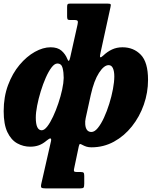

<svg xmlns="http://www.w3.org/2000/svg" viewBox="-24 -800 870 1070"><path d="M-3.5 -180.5Q-3.5 -260.5 21 -326Q45.5 -391.5 85 -438.5Q124.5 -485.5 170.2 -511Q216 -536.5 258 -536.5Q297 -536.5 318.8 -517.5Q340.5 -498.5 351 -472Q360 -447 367 -479L408 -662.5Q411.5 -677.5 408.8 -683Q406 -688.5 391 -688.5H365.5Q355 -688.5 352.5 -693Q350 -697.5 350 -708.5V-760.5Q350 -772.5 352.8 -776.2Q355.5 -780 367 -780H574Q589.5 -780 592.2 -776.5Q595 -773 591.5 -759L537 -509.5Q535.5 -502 533.8 -492.8Q532 -483.5 535.2 -481Q538.5 -478.5 551 -490Q574 -512 600.2 -524.2Q626.5 -536.5 658.5 -536.5Q720.5 -536.5 760.8 -494.8Q801 -453 801 -355Q801 -284 777.5 -216.8Q754 -149.5 711.2 -95.8Q668.5 -42 611 -10.5Q553.5 21 486 21Q469 21 457.5 17.2Q446 13.5 435 7.5Q425.5 2 421.8 2.5Q418 3 415 16L390.5 132.5Q387 146.5 388 152.5Q389 158.5 404.5 158.5H425Q438.5 158.5 442 162.8Q445.5 167 445.5 180.5V224Q445.5 241 441.5 245.5Q437.5 250 421 250H232.5Q212 250 207.2 245.8Q202.5 241.5 206 225L260 -12.5Q266.5 -42 236.5 -17Q215 1.5 193 9.5Q171 17.5 144.5 17.5Q106 17.5 72 -1.2Q38 -20 17.2 -63.5Q-3.5 -107 -3.5 -180.5ZM331 -365.5Q331 -396.5 324.8 -421.2Q318.5 -446 295.5 -446Q280 -446 263.2 -424Q246.5 -402 231 -366.8Q215.5 -331.5 203 -290.8Q190.5 -250 183 -211.2Q175.5 -172.5 175.5 -144.5Q175.5 -74 208.5 -74Q223 -74 239.5 -95.2Q256 -116.5 272 -150.8Q288 -185 301.2 -224.5Q314.5 -264 322.5 -301.2Q330.5 -338.5 331 -365.5ZM451 -107Q454.5 -64.5 485.5 -64.5Q503 -64.5 521 -86.5Q539 -108.5 555.5 -144.2Q572 -180 585 -221.8Q598 -263.5 605.5 -303.8Q613 -344 613 -374Q613 -403 605.2 -420Q597.5 -437 581.5 -437Q555.5 -437 527.8 -394.2Q500 -351.5 482 -271.5L453.5 -141.5Q449.5 -123.5 451 -107Z"/></svg>

Font: Besley* Narrow Heavy
Style: Italic
Weight: 800
Width: 4
Italic angle: -13°
Designer: Owen Earl
Foundry: indestructible type*
Version: Version 3.000; ttfautohint (v1.8.3)